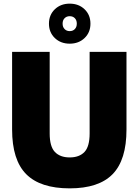

<svg xmlns="http://www.w3.org/2000/svg" viewBox="-20 -1025 762 1055"><path d="M363 10Q201.5 10 124 -68Q46.5 -146 46.5 -313.5V-740H253V-292Q253 -219.5 281.8 -189.8Q310.5 -160 363 -160Q415.5 -160 444 -189.8Q472.5 -219.5 472.5 -292V-740H675V-313.5Q675 -146 598.8 -68Q522.5 10 363 10ZM363 -785Q313.5 -785 281.2 -816Q249 -847 249 -895Q249 -943 281.2 -974Q313.5 -1005 363 -1005Q412.5 -1005 444.8 -974Q477 -943 477 -895Q477 -847 444.8 -816Q412.5 -785 363 -785ZM363 -854Q380.5 -854 391.2 -865.2Q402 -876.5 402 -895Q402 -914 391.2 -925Q380.5 -936 363 -936Q346 -936 335 -925Q324 -914 324 -895Q324 -876.5 335 -865.2Q346 -854 363 -854Z"/></svg>

Font: Encode Sans SemiCondensed SemiCondensed Black
Style: Regular
Weight: 900
Width: 4
Designer: Multiple Designers
Foundry: Impallari Type
Version: Version 3.000; ttfautohint (v1.8.3) -l 8 -r 50 -G 200 -x 14 